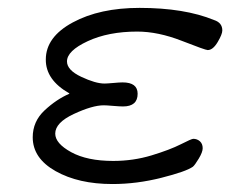

<svg xmlns="http://www.w3.org/2000/svg" viewBox="-20 -459 584 487"><path d="M63 -110.8Q63 -150.9 93 -179Q123 -207 155.8 -221.2V-222.2Q95.7 -256.3 96.2 -308.1Q96.2 -365.2 164.6 -402.1Q232.9 -439 334 -439Q447.8 -439 522.9 -408.2Q543.9 -401.4 543.9 -381.8Q543.9 -372.1 532 -352.1Q520 -332 506.8 -332Q501 -332 440.9 -355.5Q380.9 -378.9 328.1 -378.9Q254.9 -378.9 202.4 -354.5Q149.9 -330.1 149.9 -303.2Q149.9 -281.2 186 -264.2Q222.2 -247.1 245.1 -247.1Q251 -247.1 267.1 -248.5Q283.2 -250 291 -250Q329.1 -250 329.1 -221.2Q329.1 -189 292 -189Q284.2 -189 267.1 -190.4Q250 -191.9 243.2 -191.9Q214.4 -191.9 167.2 -169.9Q120.1 -147.9 120.1 -120.1Q120.1 -95.2 160.6 -73Q201.2 -50.8 267.1 -50.8Q317.9 -50.8 364.5 -64.9Q411.1 -79.1 438.5 -93Q465.8 -106.9 470.2 -106.9Q480 -106.9 487.1 -100.6Q494.1 -94.2 494.1 -83Q494.1 -73.2 484.1 -56.6Q474.1 -40 469.2 -36.1Q452.1 -23.9 389.6 -8.1Q327.1 7.8 265.1 7.8Q179.2 7.8 121.1 -24.9Q63 -57.6 63 -110.8Z"/></svg>

Font: CMU Typewriter Text
Style: LightOblique
Weight: 200
Italic angle: -9.46001°
Version: Version 0.7.0